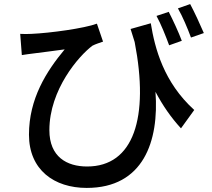

<svg xmlns="http://www.w3.org/2000/svg" viewBox="-20 -849 1040 941"><path d="M807 -791 747 -771C769 -731 792 -673 809 -627L871 -649C856 -690 827 -752 807 -791ZM912 -829 852 -808C875 -768 899 -711 916 -665L979 -687C961 -729 933 -790 912 -829ZM79 -683 87 -579C108 -582 124 -585 144 -587C178 -592 252 -600 297 -607C207 -499 122 -365 122 -189C122 -16 246 72 405 72C683 72 760 -157 742 -399C778 -331 819 -272 867 -220L932 -310C782 -446 739 -612 719 -735L620 -707L640 -643C712 -272 635 -33 407 -33C308 -33 222 -80 222 -211C222 -410 367 -576 433 -625C448 -633 471 -640 485 -645L455 -733C393 -710 226 -687 134 -683C116 -682 95 -682 79 -683Z"/></svg>

Font: Noto Sans CJK HK Medium
Style: Regular
Weight: 500
Designer: Ryoko NISHIZUKA 西塚涼子 (kana, bopomofo & ideographs); Paul D. Hunt (Latin, Greek & Cyrillic); Sandoll Communications 산돌커뮤니
Foundry: Adobe
Version: Version 2.004;hotconv 1.0.118;makeotfexe 2.5.65603